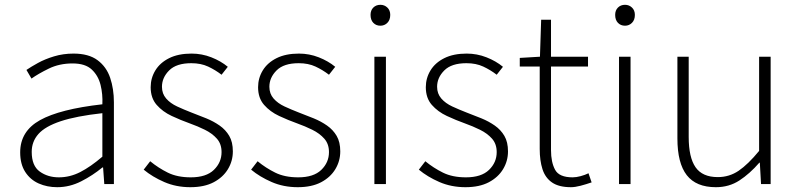

<svg xmlns="http://www.w3.org/2000/svg" viewBox="-20 -766 3328 799"><path d="M218 13Q176 13 141 -2.5Q106 -18 85 -50.5Q64 -83 64 -132Q64 -220 146.5 -266Q229 -312 406 -332Q408 -374 398.5 -412.5Q389 -451 362 -476.5Q335 -502 282 -502Q227 -502 183 -480.5Q139 -459 111 -439L90 -475Q109 -488 138 -504Q167 -520 205 -531.5Q243 -543 286 -543Q349 -543 386 -515.5Q423 -488 438.5 -442Q454 -396 454 -340V0H414L409 -69H406Q366 -36 318 -11.5Q270 13 218 13ZM225 -28Q271 -28 314 -50Q357 -72 406 -114V-295Q297 -283 232.5 -261.5Q168 -240 140 -208.5Q112 -177 112 -134Q112 -76 145.5 -52Q179 -28 225 -28Z M772 13Q713 13 663.5 -8.5Q614 -30 578 -60L605 -95Q639 -67 678.5 -47.5Q718 -28 774 -28Q838 -28 870 -59Q902 -90 902 -133Q902 -167 882.5 -189Q863 -211 832.5 -226Q802 -241 771 -252Q732 -266 694.5 -283.5Q657 -301 632 -329.5Q607 -358 607 -403Q607 -441 626.5 -473Q646 -505 684 -524Q722 -543 777 -543Q820 -543 859.5 -527.5Q899 -512 928 -488L902 -455Q876 -475 846 -489Q816 -503 776 -503Q714 -503 684 -473Q654 -443 654 -405Q654 -376 671.5 -356Q689 -336 717 -323Q745 -310 776 -298Q808 -286 838.5 -273.5Q869 -261 894 -243.5Q919 -226 934 -200.5Q949 -175 949 -136Q949 -96 928.5 -62Q908 -28 869 -7.5Q830 13 772 13Z M1219 13Q1160 13 1110.5 -8.5Q1061 -30 1025 -60L1052 -95Q1086 -67 1125.5 -47.5Q1165 -28 1221 -28Q1285 -28 1317 -59Q1349 -90 1349 -133Q1349 -167 1329.5 -189Q1310 -211 1279.5 -226Q1249 -241 1218 -252Q1179 -266 1141.5 -283.5Q1104 -301 1079 -329.5Q1054 -358 1054 -403Q1054 -441 1073.5 -473Q1093 -505 1131 -524Q1169 -543 1224 -543Q1267 -543 1306.5 -527.5Q1346 -512 1375 -488L1349 -455Q1323 -475 1293 -489Q1263 -503 1223 -503Q1161 -503 1131 -473Q1101 -443 1101 -405Q1101 -376 1118.5 -356Q1136 -336 1164 -323Q1192 -310 1223 -298Q1255 -286 1285.5 -273.5Q1316 -261 1341 -243.5Q1366 -226 1381 -200.5Q1396 -175 1396 -136Q1396 -96 1375.5 -62Q1355 -28 1316 -7.5Q1277 13 1219 13Z M1538 0V-530H1586V0ZM1563 -659Q1545 -659 1533.5 -671Q1522 -683 1522 -704Q1522 -723 1533.5 -734.5Q1545 -746 1563 -746Q1580 -746 1592 -734.5Q1604 -723 1604 -704Q1604 -683 1592 -671Q1580 -659 1563 -659Z M1917 13Q1858 13 1808.5 -8.5Q1759 -30 1723 -60L1750 -95Q1784 -67 1823.5 -47.5Q1863 -28 1919 -28Q1983 -28 2015 -59Q2047 -90 2047 -133Q2047 -167 2027.5 -189Q2008 -211 1977.5 -226Q1947 -241 1916 -252Q1877 -266 1839.5 -283.5Q1802 -301 1777 -329.5Q1752 -358 1752 -403Q1752 -441 1771.5 -473Q1791 -505 1829 -524Q1867 -543 1922 -543Q1965 -543 2004.5 -527.5Q2044 -512 2073 -488L2047 -455Q2021 -475 1991 -489Q1961 -503 1921 -503Q1859 -503 1829 -473Q1799 -443 1799 -405Q1799 -376 1816.5 -356Q1834 -336 1862 -323Q1890 -310 1921 -298Q1953 -286 1983.5 -273.5Q2014 -261 2039 -243.5Q2064 -226 2079 -200.5Q2094 -175 2094 -136Q2094 -96 2073.5 -62Q2053 -28 2014 -7.5Q1975 13 1917 13Z M2356 13Q2306 13 2277.5 -6.5Q2249 -26 2237.5 -62Q2226 -98 2226 -146V-489H2143V-525L2227 -530L2232 -684H2273V-530H2427V-489H2273V-141Q2273 -91 2290 -59.5Q2307 -28 2363 -28Q2378 -28 2396.5 -33Q2415 -38 2429 -45L2442 -7Q2419 1 2396 7Q2373 13 2356 13Z M2556 0V-530H2604V0ZM2581 -659Q2563 -659 2551.5 -671Q2540 -683 2540 -704Q2540 -723 2551.5 -734.5Q2563 -746 2581 -746Q2598 -746 2610 -734.5Q2622 -723 2622 -704Q2622 -683 2610 -671Q2598 -659 2581 -659Z M2959 13Q2877 13 2838 -37Q2799 -87 2799 -190V-530H2846V-196Q2846 -111 2874.5 -70Q2903 -29 2967 -29Q3015 -29 3054 -55.5Q3093 -82 3139 -138V-530H3187V0H3147L3142 -89H3140Q3100 -43 3057 -15Q3014 13 2959 13Z"/></svg>

Font: Noto Sans SC Thin ExtraLight
Style: Regular
Weight: 250
Version: Version 2.004-H2;hotconv 1.0.118;makeotfexe 2.5.65603